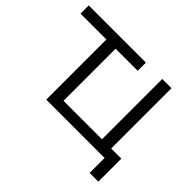

<svg xmlns="http://www.w3.org/2000/svg" viewBox="-144 -728 1045 1045"><g transform="rotate(45 378.5 -205.5)"><path d="M2 -526V-463H201V0H650V115H717V-62H639V-526H568V-62H272V-463H442V-526Z"/></g></svg>

Font: Montserrat Z
Style: Regular
Weight: 400
Designer: Julieta Ulanovsky
Foundry: Julieta Ulanovsky
Version: Version 8.000